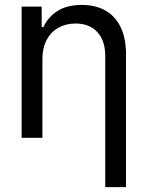

<svg xmlns="http://www.w3.org/2000/svg" viewBox="-20 -557 597 776"><path d="M151.4 0H67.4V-530.3H148.4V-447.3H155.3Q175.3 -489.7 213.6 -513.4Q252 -537.1 310.5 -537.1Q365.2 -537.1 405.3 -514.9Q445.3 -492.7 467.3 -447.8Q489.3 -402.8 489.3 -336.9V199.2H405.3V-331.1Q405.3 -392.6 373.5 -427.2Q341.8 -461.9 285.2 -461.9Q246.6 -461.9 216.3 -445.1Q186 -428.2 168.7 -395.8Q151.4 -363.3 151.4 -318.4Z"/></svg>

Font: Pretendard JP
Style: Regular
Weight: 400
Designer: Base glyphs from Inter by Rasmus Andersson; Hangeul glyphs from Noto Sans CJK(Source Han Sans) by Jang Soo-young and Kan
Foundry: Kil Hyung-jin
Version: Version 1.309